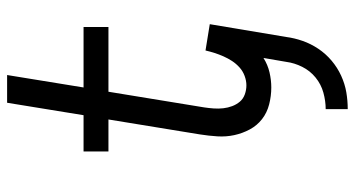

<svg xmlns="http://www.w3.org/2000/svg" viewBox="-249 -526 998 540"><g transform="rotate(-90 250.0 -256.0)"><path d="M213 223V161Q236 161 259.5 154.5Q283 148 302 132.5Q321 117 332 95Q343 73 346 50L357 -14Q338 -2 316.5 3Q295 8 274 8Q250 8 226.5 2Q203 -4 185 -18Q167 -32 156 -52.5Q145 -73 140 -96Q135 -119 136.5 -143.5Q138 -168 142 -193L184 -450H94V-520H196L231 -735H309L274 -520H444V-450H262L218 -181Q216 -168 215 -154Q214 -140 215.5 -127Q217 -114 221.5 -102Q226 -90 234 -80.5Q242 -71 254.5 -66.5Q267 -62 280 -62Q293 -62 306.5 -67Q320 -72 330.5 -81.5Q341 -91 348.5 -102.5Q356 -114 361.5 -126.5Q367 -139 371 -151.5Q375 -164 378 -177L452 -165L416 50Q413 73 405 96Q397 119 383 140Q369 161 349.5 177.5Q330 194 307 204.5Q284 215 260.5 219Q237 223 213 223Z"/></g></svg>

Font: Iosevka Fixed
Style: Italic
Weight: 400
Italic angle: -9°
Monospace: yes
Designer: Belleve Invis
Foundry: Belleve Invis
Version: Version 33.2.4